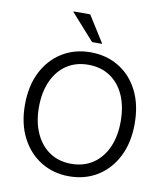

<svg xmlns="http://www.w3.org/2000/svg" viewBox="-96 -970 917 1060"><g transform="rotate(10 362.5 -440.5)"><path d="M362.5 10Q274.2 10 204.6 -32.9Q135 -75.8 95 -153.8Q55 -231.7 55 -337.5Q55 -444.2 95 -522.1Q135 -600 204.6 -642.5Q274.2 -685 362.5 -685Q451.7 -685 521.2 -642.9Q590.8 -600.8 630.4 -522.9Q670 -445 670 -337.5Q670 -231.7 630 -153.3Q590 -75 520.8 -32.5Q451.7 10 362.5 10ZM362.5 -60Q432.5 -60 484.2 -94.6Q535.8 -129.2 563.8 -191.7Q591.7 -254.2 591.7 -337.5Q591.7 -421.7 563.8 -484.2Q535.8 -546.7 484.2 -580.8Q432.5 -615 362.5 -615Q292.5 -615 241.2 -580.8Q190 -546.7 161.7 -484.2Q133.3 -421.7 133.3 -337.5Q133.3 -254.2 161.7 -191.7Q190 -129.2 241.2 -94.6Q292.5 -60 362.5 -60ZM360 -741.7 230 -887.5V-890.8H323.3L415 -745V-741.7Z"/></g></svg>

Font: Funnel Sans Light Light
Style: Regular
Weight: 300
Version: Version 1.000